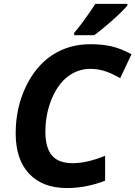

<svg xmlns="http://www.w3.org/2000/svg" viewBox="-20 -951 692 981"><path d="M441.9 -599.1Q377.4 -599.1 325.9 -559.6Q274.4 -520 243.2 -443.1Q211.9 -366.2 211.9 -277.8Q211.9 -196.3 245.4 -156.7Q278.8 -117.2 352.1 -117.2Q423.3 -117.2 517.1 -154.8V-27.8Q419.9 9.8 321.8 9.8Q197.8 9.8 128.9 -63.2Q60.1 -136.2 60.1 -270Q60.1 -397.9 110.8 -505.6Q161.6 -613.3 246.6 -669.2Q331.5 -725.1 441.9 -725.1Q502.9 -725.1 550.3 -714.1Q597.7 -703.1 651.9 -673.8L594.2 -551.8Q542.5 -580.6 508.8 -589.8Q475.1 -599.1 441.9 -599.1ZM358.9 -783.2Q397.5 -826.2 467.3 -931.2H630.9V-922.9Q608.4 -895.5 555.7 -848.4Q502.9 -801.3 460.9 -771H358.9Z"/></svg>

Font: Zoram GWebM
Style: Bold Italic
Weight: 700
Italic angle: -12°
Foundry: Ascender Corporation
Version: Version 1.000